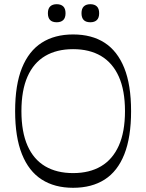

<svg xmlns="http://www.w3.org/2000/svg" viewBox="-20 -879 696 914"><path d="M328 15Q240 15 178.5 -24.5Q117 -64 84.5 -145Q52 -226 52 -350Q52 -475 84.5 -555.5Q117 -636 178.5 -675.5Q240 -715 328 -715Q417 -715 478 -675.5Q539 -636 571.5 -555.5Q604 -475 604 -350Q604 -226 572 -145Q540 -64 478.5 -24.5Q417 15 328 15ZM328 -55Q406 -55 461 -87.5Q516 -120 545.5 -185.5Q575 -251 575 -350Q575 -449 545.5 -514.5Q516 -580 461 -612.5Q406 -645 328 -645Q250 -645 195 -612.5Q140 -580 111 -514.5Q82 -449 82 -350Q82 -251 111 -185.5Q140 -120 195 -87.5Q250 -55 328 -55ZM250 -773Q208 -773 208 -816Q208 -838 219 -848.5Q230 -859 250 -859Q270 -859 281 -848.5Q292 -838 292 -816Q292 -794 281 -783.5Q270 -773 250 -773ZM410 -773Q368 -773 368 -816Q368 -838 379 -848.5Q390 -859 410 -859Q430 -859 441 -848.5Q452 -838 452 -816Q452 -794 441 -783.5Q430 -773 410 -773Z"/></svg>

Font: Ojuju ExtraLight
Style: Regular
Weight: 400
Version: Version 1.000